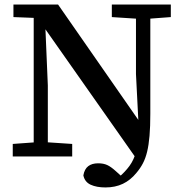

<svg xmlns="http://www.w3.org/2000/svg" viewBox="-20 -687 802 843"><path d="M36 0V-55L146 -63H177L297 -55V0ZM128 0V-642H176L190 -312V0ZM443 136Q404 136 378 124Q352 112 346 83Q351 55 367.5 42.5Q384 30 411 30Q434 30 450.5 37.5Q467 45 488 64L518 91H504H513H502Q529 68 548.5 41.5Q568 15 579 -25Q590 -65 589 -127L577 -362V-667H640V-188Q640 -131 636.5 -90.5Q633 -50 626 -21Q619 8 607.5 30Q596 52 579 72Q553 104 519.5 120Q486 136 443 136ZM574 3 179 -559H160L141 -608L39 -612V-667H235L596 -148H618L615 4ZM594 -604 471 -612V-667H730V-612L624 -604Z"/></svg>

Font: Source Serif 4 Medium
Style: Regular
Weight: 500
Designer: Frank Grießhammer
Foundry: Adobe Systems Incorporated
Version: Version 4.004;hotconv 1.0.116;makeotfexe 2.5.65601